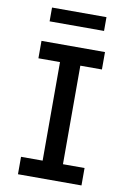

<svg xmlns="http://www.w3.org/2000/svg" viewBox="-100 -983 699 1042"><g transform="rotate(10 250.0 -461.5)"><path d="M75 0V-96H194V-639H75V-735H425V-639H306V-96H425V0ZM100 -847V-923H400V-847Z"/></g></svg>

Font: Iosevka SS18
Style: Bold
Weight: 700
Monospace: yes
Designer: Belleve Invis
Foundry: Belleve Invis
Version: Version 25.1.1; ttfautohint (v1.8.4)